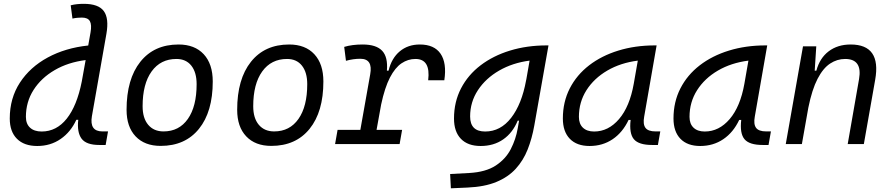

<svg xmlns="http://www.w3.org/2000/svg" viewBox="-20 -763 4728 1017"><path d="M177.2 10.3Q107.9 10.3 69.8 -27.8Q31.7 -65.9 31.7 -135.3Q31.7 -242.7 85.4 -325.2Q139.2 -407.7 232.9 -458.5Q326.7 -509.3 447.3 -522L459.5 -590.8Q466.8 -631.8 456.1 -650.9Q445.3 -669.9 413.6 -669.9Q401.4 -669.9 388.9 -668.7Q376.5 -667.5 363.8 -664.6L354.5 -734.9Q371.6 -739.3 388.9 -741Q406.2 -742.7 423.8 -742.7Q501.5 -742.7 529.8 -704.3Q558.1 -666 543.5 -583L466.8 -147.5Q453.1 -66.9 522.5 -66.9H552.2L539.6 4.9H506.3Q436.5 4.9 411.9 -28.8Q387.2 -62.5 394.5 -128.4H384.3Q355 -64 301.3 -26.9Q247.6 10.3 177.2 10.3ZM413.1 -331.1 433.6 -444.8Q340.8 -433.1 269.5 -391.6Q198.2 -350.1 157.7 -286.6Q117.2 -223.1 117.2 -144Q117.2 -106.9 139.2 -86.7Q161.1 -66.4 200.7 -66.4Q279.3 -66.4 333.5 -134.5Q387.7 -202.6 413.1 -331.1Z M831.1 9.8Q746.1 9.8 698.2 -40.8Q650.4 -91.3 650.4 -181.2Q650.4 -344.2 723.4 -435.8Q796.4 -527.3 925.8 -527.3Q1011.2 -527.3 1059.1 -475.8Q1106.9 -424.3 1106.9 -331.5Q1106.9 -170.9 1033.9 -80.6Q960.9 9.8 831.1 9.8ZM846.2 -66.9Q928.7 -66.9 975.1 -133.1Q1021.5 -199.2 1021.5 -317.4Q1021.5 -379.9 993.4 -415.3Q965.3 -450.7 914.6 -450.7Q830.6 -450.7 783 -384.5Q735.4 -318.4 735.4 -200.2Q735.4 -137.2 764.9 -102.1Q794.4 -66.9 846.2 -66.9Z M1417 9.8Q1332 9.8 1284.2 -40.8Q1236.3 -91.3 1236.3 -181.2Q1236.3 -344.2 1309.3 -435.8Q1382.3 -527.3 1511.7 -527.3Q1597.2 -527.3 1645 -475.8Q1692.9 -424.3 1692.9 -331.5Q1692.9 -170.9 1619.9 -80.6Q1546.9 9.8 1417 9.8ZM1432.1 -66.9Q1514.6 -66.9 1561 -133.1Q1607.4 -199.2 1607.4 -317.4Q1607.4 -379.9 1579.3 -415.3Q1551.3 -450.7 1500.5 -450.7Q1416.5 -450.7 1368.9 -384.5Q1321.3 -318.4 1321.3 -200.2Q1321.3 -137.2 1350.8 -102.1Q1380.4 -66.9 1432.1 -66.9Z M1754.9 0 1768.1 -75.2H1888.7L1940.9 -369.1Q1956.1 -451.7 1888.7 -451.7Q1851.1 -451.7 1812.5 -440.9L1803.2 -514.6Q1844.7 -527.3 1900.9 -527.3Q1973.1 -527.3 2004.4 -493.9Q2035.6 -460.4 2029.3 -388.7H2038.1Q2054.2 -455.1 2097.7 -491.2Q2141.1 -527.3 2203.6 -527.3Q2280.3 -527.3 2313.7 -478.3Q2347.2 -429.2 2333.5 -337.9H2248Q2261.7 -450.7 2180.7 -450.7Q2141.1 -450.7 2106.9 -427.7Q2072.8 -404.8 2045.4 -352.1Q2018.1 -299.3 1999 -210L1974.6 -75.2H2109.9L2096.7 0Z M2368.2 234.4 2364.3 158.7 2465.8 153.3Q2553.2 148.4 2606 113.8Q2658.7 79.1 2685.5 26.9Q2712.4 -25.4 2722.2 -82.5L2729.5 -124H2722.2Q2695.8 -59.6 2645.5 -24.7Q2595.2 10.3 2525.9 10.3Q2458 10.3 2421.4 -27.6Q2384.8 -65.4 2384.8 -135.3Q2384.8 -223.1 2421.9 -294.7Q2459 -366.2 2525.6 -417Q2592.3 -467.8 2681.6 -495.1Q2771 -522.5 2876 -522.5H2885.3L2810.1 -98.1Q2797.9 -29.3 2774.9 28.8Q2752 86.9 2711.9 130.9Q2671.9 174.8 2609.4 200.7Q2546.9 226.6 2456.1 230.5ZM2785.2 -441.9Q2695.3 -430.2 2624 -389.2Q2552.7 -348.1 2511.5 -285.4Q2470.2 -222.7 2470.2 -146Q2470.2 -66.4 2549.8 -66.4Q2631.3 -66.4 2687.5 -138.9Q2743.7 -211.4 2766.6 -336.9L2768.1 -343.8Z M3103 10.3Q3035.2 10.3 2998.3 -27.8Q2961.4 -65.9 2961.4 -135.3Q2961.4 -223.1 2998 -294.7Q3034.7 -366.2 3100.6 -417Q3166.5 -467.8 3255.4 -495.1Q3344.2 -522.5 3448.7 -522.5H3458L3392.1 -145Q3384.8 -105.5 3398.7 -86.2Q3412.6 -66.9 3452.6 -66.9H3477.5L3464.8 4.9H3434.1Q3363.3 4.9 3337.6 -25.6Q3312 -56.2 3320.3 -127.9H3309.6Q3278.3 -61.5 3225.1 -25.6Q3171.9 10.3 3103 10.3ZM3127 -66.4Q3202.6 -66.4 3259 -132.3Q3315.4 -198.2 3336.9 -319.3L3358.4 -441.9Q3267.1 -430.2 3196.8 -389.2Q3126.5 -348.1 3086.4 -285.2Q3046.4 -222.2 3046.4 -144Q3046.4 -106.9 3067.6 -86.7Q3088.9 -66.4 3127 -66.4Z M3689 10.3Q3621.1 10.3 3584.2 -27.8Q3547.4 -65.9 3547.4 -135.3Q3547.4 -223.1 3584 -294.7Q3620.6 -366.2 3686.5 -417Q3752.4 -467.8 3841.3 -495.1Q3930.2 -522.5 4034.7 -522.5H4043.9L3978 -145Q3970.7 -105.5 3984.6 -86.2Q3998.5 -66.9 4038.6 -66.9H4063.5L4050.8 4.9H4020Q3949.2 4.9 3923.6 -25.6Q3897.9 -56.2 3906.2 -127.9H3895.5Q3864.3 -61.5 3811 -25.6Q3757.8 10.3 3689 10.3ZM3712.9 -66.4Q3788.6 -66.4 3845 -132.3Q3901.4 -198.2 3922.9 -319.3L3944.3 -441.9Q3853 -430.2 3782.7 -389.2Q3712.4 -348.1 3672.4 -285.2Q3632.3 -222.2 3632.3 -144Q3632.3 -106.9 3653.6 -86.7Q3674.8 -66.4 3712.9 -66.4Z M4142.1 0 4233.4 -517.6H4303.7L4295.4 -388.7H4304.2Q4321.8 -455.1 4369.4 -491.2Q4417 -527.3 4485.8 -527.3Q4648.9 -527.3 4615.7 -340.3L4555.7 0H4470.2L4530.3 -344.2Q4548.8 -450.7 4456.5 -450.7Q4414.1 -450.7 4377 -426.3Q4339.8 -401.9 4310.5 -345.5Q4281.2 -289.1 4261.7 -192.9L4227.5 0Z"/></svg>

Font: Cascadia Code NF SemiLight
Style: Italic
Weight: 350
Italic angle: -10°
Monospace: yes
Designer: Aaron Bell
Foundry: Saja Typeworks
Version: Version 2404.023; ttfautohint (v1.8.4)